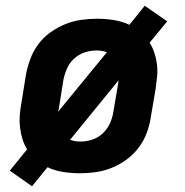

<svg xmlns="http://www.w3.org/2000/svg" viewBox="-20 -593 640 666"><path d="M91 53 14 -1 74 -75Q64 -91 58 -110.5Q52 -130 49.5 -150.5Q47 -171 48.5 -192Q50 -213 54 -234L70 -334Q75 -361 85 -388Q95 -415 112.5 -439Q130 -463 154.5 -480.5Q179 -498 206 -509Q233 -520 261 -524Q289 -528 316 -528Q346 -528 374.5 -523.5Q403 -519 429 -507L482 -573L560 -519L499 -445Q509 -429 515.5 -409.5Q522 -390 524.5 -369.5Q527 -349 525 -328Q523 -307 520 -286L503 -186Q499 -159 489 -132Q479 -105 461 -81Q443 -57 419 -39.5Q395 -22 368 -11Q341 0 313 4Q285 8 257 8Q228 8 199 3.5Q170 -1 145 -13ZM182 -206 351 -412Q342 -415 333 -416.5Q324 -418 315 -418Q295 -418 274.5 -411.5Q254 -405 237.5 -390Q221 -375 212.5 -355.5Q204 -336 200 -316L184 -216Q183 -214 183 -211.5Q183 -209 182 -206ZM259 -102Q279 -102 299.5 -108.5Q320 -115 336 -130Q352 -145 361 -164.5Q370 -184 373 -204L390 -304Q390 -306 390.5 -308.5Q391 -311 391 -314L223 -108Q231 -105 240 -103.5Q249 -102 259 -102Z"/></svg>

Font: Iosevka SS04 XBd Ex Obl
Style: Regular
Weight: 800
Width: 7
Italic angle: -9°
Monospace: yes
Designer: Belleve Invis
Foundry: Belleve Invis
Version: Version 19.0.0; ttfautohint (v1.8.4)